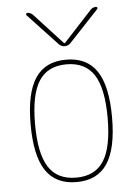

<svg xmlns="http://www.w3.org/2000/svg" viewBox="-54 -792 608 844"><g transform="rotate(-5 250.0 -370.0)"><path d="M224.6 -600.6 93.8 -740.2Q91.8 -743.2 93.3 -746.6Q94.7 -750 98.6 -750Q111.3 -750 122.1 -740.2L248 -603.5H250H252L377.9 -740.2Q387.7 -750 401.4 -750Q405.3 -750 407.2 -746.6Q409.2 -743.2 406.2 -740.2L275.4 -600.6Q264.6 -589.8 250 -589.8Q235.4 -589.8 224.6 -600.6ZM371.6 -449.7Q333 -509.8 250 -509.8Q167 -509.8 128.4 -449.7Q89.8 -389.6 89.8 -259.8Q89.8 -129.9 128.4 -69.8Q167 -9.8 250 -9.8Q333 -9.8 371.6 -69.8Q410.2 -129.9 410.2 -259.8Q410.2 -389.6 371.6 -449.7ZM385.7 -56.2Q341.8 9.8 250 9.8Q158.2 9.8 114.3 -56.2Q70.3 -122.1 70.3 -260.3Q70.3 -398.4 114.3 -464.4Q158.2 -530.3 250 -530.3Q341.8 -530.3 385.7 -464.4Q429.7 -398.4 429.7 -260.3Q429.7 -122.1 385.7 -56.2Z"/></g></svg>

Font: Rounded-L Mgen+ 2m thin
Style: Regular
Weight: 100
Designer: [Source Han Sans]
Ryoko NISHIZUKA  (kana & ideographs); Paul D. Hunt (Latin, Greek & Cyrillic); Wenlong ZHANG  (bopomofo
Version: Version 1.059.20150602